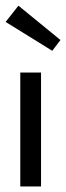

<svg xmlns="http://www.w3.org/2000/svg" viewBox="-25 -672 238 692"><path d="M48.1 0V-410.5H122.9V0ZM163.4 -488.9 -4.7 -593 41.5 -651.5 192.9 -527.8Z"/></svg>

Font: League Spartan Extralight
Style: Regular
Weight: 200
Foundry: The League of Moveable Type
Version: Version 2.300; ttfautohint (v1.8.3)